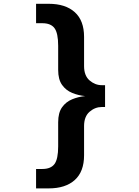

<svg xmlns="http://www.w3.org/2000/svg" viewBox="-20 -836 750 1038"><path d="M175 182.5V77.5H209Q255 77.5 274.8 50.5Q294.5 23.5 294.5 -44.5V-175Q294.5 -226.5 315.5 -256Q336.5 -285.5 370 -299.2Q403.5 -313 440.5 -316.5Q403.5 -320 370 -333.8Q336.5 -347.5 315.5 -377Q294.5 -406.5 294.5 -458V-588.5Q294.5 -656.5 274.8 -683.5Q255 -710.5 209 -710.5H175V-815.5H243Q334 -815.5 384.2 -770.2Q434.5 -725 434.5 -636.5V-478.5Q434.5 -427 464.2 -401.2Q494 -375.5 530.5 -375.5H548V-257.5H530.5Q494 -257.5 464.2 -231.8Q434.5 -206 434.5 -154.5V3.5Q434.5 92 384.2 137.2Q334 182.5 243 182.5Z"/></svg>

Font: League Mono
Style: Bold
Weight: 700
Width: 6
Designer: Tyler Finck
Foundry: The League of Moveable Type / Tyler Finck
Version: Version 2.300;RELEASE